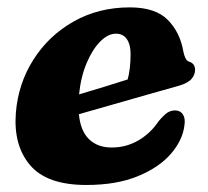

<svg xmlns="http://www.w3.org/2000/svg" viewBox="-20 -500 578 533"><path d="M492 -152Q487 -110.5 454.2 -72.8Q421.5 -35 362.5 -10.8Q303.5 13.5 219.5 13.5Q110.5 13.5 63.8 -41.2Q17 -96 24 -186.5Q30.5 -268 72.8 -334.5Q115 -401 184.2 -440.2Q253.5 -479.5 340.5 -479.5Q411.5 -479.5 445.8 -444.8Q480 -410 489 -357Q491 -346.5 494.8 -338.8Q498.5 -331 504.5 -329Q521.5 -324 521.5 -306Q521.5 -292.5 511.5 -280.8Q501.5 -269 475 -261.5Q443 -252.5 394.5 -238.8Q346 -225 293.8 -210Q241.5 -195 199 -183Q203.5 -136.5 227.2 -113.5Q251 -90.5 290 -90.5Q330 -90.5 363.8 -110Q397.5 -129.5 420 -163Q434.5 -180.5 444.2 -187Q454 -193.5 467 -193.5Q481 -193 488 -182Q495 -171 492 -152ZM302 -406.5Q280 -406.5 258.5 -385Q237 -363.5 220.8 -325.5Q204.5 -287.5 199.5 -238Q233.5 -248 270 -259.2Q306.5 -270.5 334.5 -279.5Q342.5 -309 342.5 -350.5Q342.5 -376.5 332 -391.5Q321.5 -406.5 302 -406.5Z"/></svg>

Font: Fraunces 9pt Soft
Style: Bold Italic
Weight: 700
Italic angle: -16°
Version: Version 1.000;[b76b70a41]